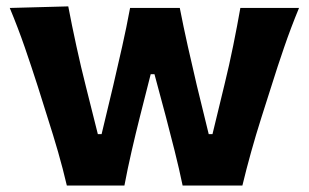

<svg xmlns="http://www.w3.org/2000/svg" viewBox="-20 -576 958 596"><path d="M187.5 0Q175.3 -52.2 160.2 -104.7Q145 -157.2 127.9 -210.4L97.2 -308.1Q77.6 -369.1 56.9 -429.2Q36.1 -489.3 10.3 -551.3L191.9 -556.2Q203.1 -497.1 217.3 -432.1Q231.4 -367.2 246.6 -307.6L283.7 -159.7H295.4L331.5 -310.5Q345.7 -371.1 359.1 -430.9Q372.6 -490.7 383.8 -551.3H538.1Q549.3 -493.7 563 -432.4Q576.7 -371.1 590.8 -311.5L627.9 -159.7H639.6L677.2 -314.9Q691.4 -372.6 704.1 -435.3Q716.8 -498 726.1 -551.3H908.2Q882.8 -489.7 862.1 -429.4Q841.3 -369.1 822.3 -308.1L791.5 -211.4Q774.4 -157.7 759.5 -104.2Q744.6 -50.8 732.4 0H546.9Q536.1 -52.2 522 -108.2Q507.8 -164.1 494.6 -214.8L459.5 -345.7H447.8L414.1 -212.9Q401.4 -162.6 388.7 -107.4Q376 -52.2 366.2 0Z"/></svg>

Font: Pinar-DS3-FD Bold
Style: Regular
Weight: 700
Designer: Amin Abedi
Version: Version 3.000